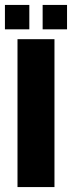

<svg xmlns="http://www.w3.org/2000/svg" viewBox="-24 -759 292 779"><path d="M47 0V-600H197V0ZM149 -640V-739H248V-640ZM-4 -640V-739H95V-640Z"/></svg>

Font: Big Shoulders Stencil Text Thin Black
Style: Regular
Weight: 900
Version: Version 2.001